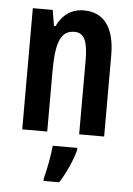

<svg xmlns="http://www.w3.org/2000/svg" viewBox="-54 -594 593 857"><g transform="rotate(5 242.0 -166.0)"><path d="M287 -553C233 -553 191 -524 167 -472H160L148 -543H59V0H171V-269C171 -402 193 -454 254 -454C299 -454 314 -413 314 -333V0H426V-363C426 -489 377 -553 287 -553ZM311 72V61H201C198 101 184 174 174 209V221H244C271 179 297 122 311 72Z"/></g></svg>

Font: Noto Sans Arabic UI XCn SmBd
Style: Regular
Weight: 600
Width: 2
Designer: Monotype Design Team, Nadine Chahine and Nizar Qandah
Foundry: Monotype Imaging Inc.
Version: Version 2.010